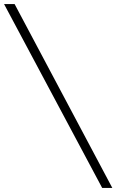

<svg xmlns="http://www.w3.org/2000/svg" viewBox="-20 -717 574 947"><path d="M534 210H484L0 -697H52Z"/></svg>

Font: Hanken Grotesk Light
Style: Italic
Weight: 300
Italic angle: -8°
Designer: Alfredo Marco Pradil
Foundry: Hanken Design Co.
Version: Version 3.013